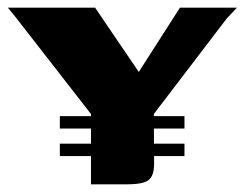

<svg xmlns="http://www.w3.org/2000/svg" viewBox="-20 -480 637 500"><path d="M216.9 0V-183.1L20.9 -435L0.4 -460H227.7L341.4 -292.6L448.6 -460H596.9L570.3 -431.6L380.6 -183.1L381.3 -59.9Q382 -34.6 375.6 -21.9Q369.3 -9.1 353.7 -4.6Q338.1 0 309.4 0ZM135.8 -177.5H460.4V-145.3H135.8ZM135.8 -105.8H460.4V-73.6H135.8Z"/></svg>

Font: Genos Thin
Style: Regular
Weight: 100
Designer: Robert E. Leuschke
Foundry: Robert E. Leuschke
Version: Version 1.010